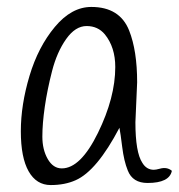

<svg xmlns="http://www.w3.org/2000/svg" viewBox="-20 -525 515 553"><path d="M375 -288 370 -173Q370 -86 390 -56Q402 -36 423 -36Q429 -36 440 -39Q461 -45 475 -33Q468 2 405 2Q362 2 348 -34Q337 -61 332 -101.5Q327 -142 324 -157Q259 -33 198 -6Q167 8 126 8Q85 8 62.5 -31.5Q40 -71 40 -147Q40 -223 65 -306.5Q90 -390 138 -447.5Q186 -505 243 -505Q325 -505 352 -437Q375 -379 375 -288ZM158 -40Q212 -40 262 -142Q312 -244 312 -332Q312 -389 282 -426Q262 -450 229.5 -450Q197 -450 170.5 -412.5Q144 -375 130 -320.5Q116 -266 109 -217.5Q102 -169 102 -131.5Q102 -94 117.5 -67Q133 -40 158 -40Z"/></svg>

Font: Handlee
Style: Regular
Weight: 400
Designer: Joe Prince
Foundry: Joe Prince
Version: Version 1.001